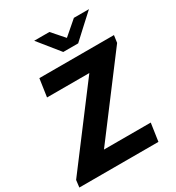

<svg xmlns="http://www.w3.org/2000/svg" viewBox="-214 -1022 1054 1148"><g transform="rotate(-30 312.5 -447.5)"><path d="M199 -895 316 -750H419C478 -805 528 -850 577 -895H473L377 -812L304 -895ZM-6 0H540L558 -123H235L622 -636L629 -686H114L96 -563H388L0 -49Z"/></g></svg>

Font: Chivo
Style: Bold Italic
Weight: 700
Italic angle: -8°
Designer: Hector Gatti
Foundry: Omnibus-Type
Version: Version 1.003;PS 001.003;hotconv 1.0.70;makeotf.lib2.5.58329